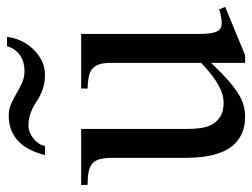

<svg xmlns="http://www.w3.org/2000/svg" viewBox="-105 -591 711 541"><g transform="rotate(-90 250.5 -320.5)"><path d="M365.7 14.6H343.8V-81.1Q315.4 -51.3 294.2 -32.7Q272.9 -14.2 255.6 -3.7Q238.3 6.8 223.1 10.7Q208 14.6 191.9 14.6Q166 14.6 147.2 6.6Q128.4 -1.5 115.5 -14.9Q102.5 -28.3 94.7 -45.9Q86.9 -63.5 82.8 -82.8Q78.6 -102.1 77.4 -122.1Q76.2 -142.1 76.2 -159.7V-359.9Q76.2 -381.8 72.3 -395.5Q68.4 -409.2 59.3 -416.5Q50.3 -423.8 35.6 -426.5Q21 -429.2 0 -429.2V-447.3H157.7V-147.9Q157.7 -128.9 160.2 -110.6Q162.6 -92.3 170.7 -77.9Q178.7 -63.5 193.4 -54.7Q208 -45.9 231.9 -45.9Q241.7 -45.9 253.2 -48.8Q264.6 -51.8 278.6 -59.1Q292.5 -66.4 308.6 -78.6Q324.7 -90.8 343.8 -109.4V-363.8Q343.8 -384.3 339.6 -396.7Q335.4 -409.2 326.7 -416.3Q317.9 -423.3 304.2 -426Q290.5 -428.7 271.5 -429.2V-447.3H425.3V-118.7Q425.3 -98.6 427 -85.7Q428.7 -72.8 432.4 -64.9Q436 -57.1 441.9 -54.2Q447.8 -51.3 455.6 -51.3Q462.4 -51.3 473.1 -53Q483.9 -54.7 494.6 -58.6L501.5 -41.5ZM417 -656.2Q415 -636.2 406 -616.9Q397 -597.7 382.8 -582.8Q368.7 -567.9 350.3 -558.6Q332 -549.3 311 -549.3Q293 -549.3 279.5 -552.7Q266.1 -556.2 255.4 -561.3Q244.6 -566.4 235.6 -572.5Q226.6 -578.6 216.6 -583.7Q206.5 -588.9 194.6 -592.3Q182.6 -595.7 166.5 -595.7Q156.7 -595.7 147 -591.6Q137.2 -587.4 129.4 -580.8Q121.6 -574.2 116.2 -565.9Q110.8 -557.6 109.9 -549.3H84Q89.4 -570.8 98.4 -589.6Q107.4 -608.4 120.8 -622.1Q134.3 -635.7 152.8 -643.6Q171.4 -651.4 194.8 -651.4Q213.9 -651.4 228.8 -644.5Q243.7 -637.7 258.1 -629.2Q272.5 -620.6 287.6 -613.8Q302.7 -606.9 321.8 -606.9Q333.5 -606.9 344.7 -610.1Q356 -613.3 365.2 -619.6Q374.5 -626 381.1 -635.3Q387.7 -644.5 390.6 -656.2Z"/></g></svg>

Font: Doulos SIL Compact
Style: Regular
Weight: 400
Designer: Walt Agee, Victor Gaultney, Peter Martin, Debbi Hosken
Foundry: SIL International
Version: Version 4.110; 2011; Maintenance release ; LnSpcTght